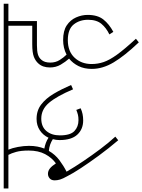

<svg xmlns="http://www.w3.org/2000/svg" viewBox="117 -780 788 1063"><g transform="rotate(-90 511.5 -248.0)"><path d="M377 -182Q328 -182 298 -214.5Q268 -247 268 -313Q268 -332 273 -350Q244 -369 208 -372Q188 -337 156.5 -313.5Q125 -290 93 -274Q119 -229 151.5 -181Q184 -133 218.5 -87Q253 -41 287 -4L267 12Q221 -42 181.5 -96Q142 -150 112.5 -195Q83 -240 68 -270Q54 -295 49.5 -310Q45 -325 45 -340Q45 -358 56 -367.5Q67 -377 81 -377Q97 -377 110.5 -366.5Q124 -356 139 -333Q170 -355 190 -392.5Q210 -430 210 -484Q210 -526 202.5 -553Q195 -580 186 -596H0V-622H616V-596H215Q224 -575 230 -543Q236 -511 236 -482Q236 -457 232 -436Q228 -415 221 -397Q255 -391 281 -374Q295 -404 322 -422Q349 -440 385 -440Q432 -440 465.5 -414Q499 -388 524.5 -345Q550 -302 573 -249L549 -238Q511 -328 474.5 -371Q438 -414 387 -414Q342 -414 318 -385.5Q294 -357 294 -311Q294 -253 318 -230.5Q342 -208 378 -208Q396 -208 408 -211Q420 -214 435 -220L444 -196Q429 -189 412.5 -185.5Q396 -182 377 -182Z M853 -37Q889 -54 911.5 -81Q934 -108 934 -155Q934 -202 908 -234.5Q882 -267 821 -267Q759 -267 724 -229.5Q689 -192 689 -135Q689 -101 700 -68.5Q711 -36 741 5.5Q771 47 829 110L809 126Q734 47 698 -13.5Q662 -74 662 -134Q662 -176 677.5 -207.5Q693 -239 719 -260Q701 -280 685.5 -306.5Q670 -333 670 -366Q670 -406 692 -430Q706 -446 729 -455Q752 -464 799 -464H901V-596H603V-622H1023V-596H927V-438H793Q760 -438 742 -432.5Q724 -427 713 -414Q697 -397 697 -364Q697 -335 711 -312.5Q725 -290 741 -274Q778 -293 822 -293Q873 -293 903 -273Q933 -253 947 -221.5Q961 -190 961 -157Q961 -102 935.5 -70Q910 -38 867 -15Z"/></g></svg>

Font: Noto Sans Devanagari UI Condensed Thin
Style: Regular
Weight: 100
Width: 3
Designer: Jelle Bosma - Monotype Design Team
Foundry: Monotype Imaging Inc.
Version: Version 2.004; ttfautohint (v1.8.4.7-5d5b)